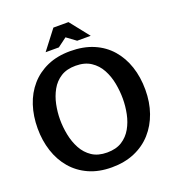

<svg xmlns="http://www.w3.org/2000/svg" viewBox="-161 -1037 1060 1172"><g transform="rotate(-20 368.5 -451.0)"><path d="M365 11Q281 11 216.5 -18Q152 -47 108 -98.5Q64 -150 41.5 -219Q19 -288 19 -367Q19 -447 41.5 -515.5Q64 -584 108.5 -635Q153 -686 217.5 -714.5Q282 -743 366 -743Q452 -743 517.5 -715Q583 -687 627.5 -636Q672 -585 695 -516Q718 -447 718 -365Q718 -284 694 -215.5Q670 -147 624.5 -96Q579 -45 513.5 -17Q448 11 365 11ZM369 -84Q427 -84 465.5 -108.5Q504 -133 527 -173.5Q550 -214 560 -263Q570 -312 570 -361Q570 -410 560.5 -460.5Q551 -511 528 -553.5Q505 -596 465.5 -622Q426 -648 367 -648Q309 -648 270.5 -623.5Q232 -599 209 -558Q186 -517 176 -468Q166 -419 166 -371Q166 -322 176 -271.5Q186 -221 209 -178.5Q232 -136 271 -110Q310 -84 369 -84ZM369 -832 310 -788H224L320 -913H418L517 -788H429Z"/></g></svg>

Font: Rosario Light
Style: Bold
Weight: 700
Version: Version 1.101; ttfautohint (v1.8.1.43-b0c9)